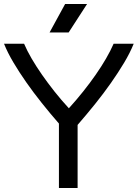

<svg xmlns="http://www.w3.org/2000/svg" viewBox="-20 -933 684 953"><path d="M272.5 0V-319.8Q228.5 -370.1 187.3 -421.9Q146 -473.6 110.6 -524.2Q75.2 -574.7 46.4 -623.3Q17.6 -671.9 0 -715.8H99.6Q114.3 -681.2 137 -642.3Q159.7 -603.5 188.2 -562.5Q216.8 -521.5 250.2 -479.2Q283.7 -437 321.8 -395.5Q359.4 -437 393.1 -479.2Q426.8 -521.5 455.3 -562.5Q483.9 -603.5 506.3 -642.3Q528.8 -681.2 543.9 -715.8H643.6Q625.5 -670.9 596.2 -621.8Q566.9 -572.8 530.5 -521Q494.1 -469.2 451.9 -416.7Q409.7 -364.3 365.2 -313V0ZM303.2 -913.1H412.1L320.8 -772H226.1Z"/></svg>

Font: Arian AMU
Style: Regular
Weight: 400
Designer: Ruben Hakobyan (Tarumian)
Foundry: Ruben Hakobyan (Tarumian)
Version: Version 4.003